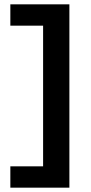

<svg xmlns="http://www.w3.org/2000/svg" viewBox="-20 -770 421 891"><path d="M302 -750V101H28V2H240L180 62V-710L240 -651H28V-750Z"/></svg>

Font: Unbounded Variable
Style: Regular
Weight: 400
Designer: Luke Prowse, Jean-Baptiste Morizot, Fátima Lázaro, Florian Runge
Foundry: NaN
Version: Version 1.600;FEAKit 1.0